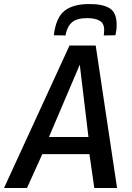

<svg xmlns="http://www.w3.org/2000/svg" viewBox="-53 -933 655 953"><path d="M-33 0 292 -707H422L528 0H415L391 -168H157L81 0ZM190 -253H386L343 -612ZM391 -913Q458 -913 492 -891.5Q526 -870 526 -810Q526 -784 520 -758L462 -757Q463 -765 463.5 -771.5Q464 -778 464 -784Q464 -818 441 -830.5Q418 -843 381 -843Q328 -843 304 -822Q280 -801 272 -757L214 -758Q225 -847 268 -880Q311 -913 391 -913Z"/></svg>

Font: Georama Medium
Style: Italic
Weight: 500
Italic angle: -9°
Designer: Jean-Baptiste Levee
Foundry: Production Type
Version: Version 1.000